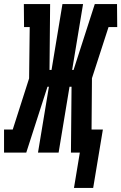

<svg xmlns="http://www.w3.org/2000/svg" viewBox="-45 -755 600 950"><path d="M321 175 350 0H306L309 -326H299L245 0H143L197 -326H190L85 0H-25V-114H18L99 -367L102 -621H74L73 -735H203L200 -409H210L264 -735H366L312 -409H319L424 -735H534L535 -621H492L410 -368L408 -114H464L416 175Z"/></svg>

Font: Iosevka Curly Slab Heavy
Style: Italic
Weight: 900
Italic angle: -9°
Monospace: yes
Designer: Belleve Invis
Foundry: Belleve Invis
Version: Version 22.1.2; ttfautohint (v1.8.4)